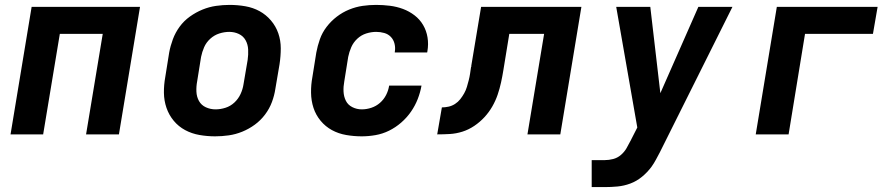

<svg xmlns="http://www.w3.org/2000/svg" viewBox="-20 -548 3640 783"><path d="M23 0 109 -520H551L465 0H331L399 -410H224L156 0Z M857 8Q825 8 793.5 2.5Q762 -3 735 -17.5Q708 -32 688.5 -55.5Q669 -79 659 -108Q649 -137 648.5 -169Q648 -201 654 -234L670 -334Q675 -361 685 -388Q695 -415 712.5 -439Q730 -463 754.5 -480.5Q779 -498 806 -509Q833 -520 861 -524Q889 -528 916 -528Q949 -528 980.5 -522.5Q1012 -517 1038.5 -502.5Q1065 -488 1085 -464.5Q1105 -441 1115 -412Q1125 -383 1125 -351Q1125 -319 1120 -286L1103 -186Q1099 -159 1089 -132Q1079 -105 1061 -81Q1043 -57 1019 -39.5Q995 -22 968 -11Q941 0 913 4Q885 8 857 8ZM859 -102Q879 -102 899.5 -108.5Q920 -115 936 -130Q952 -145 961 -164.5Q970 -184 973 -204L990 -304Q993 -325 992 -346Q991 -367 981.5 -384Q972 -401 954 -409.5Q936 -418 915 -418Q895 -418 874.5 -411.5Q854 -405 837.5 -390Q821 -375 812.5 -355.5Q804 -336 800 -316L784 -216Q780 -195 781 -174Q782 -153 791.5 -136Q801 -119 819.5 -110.5Q838 -102 859 -102Z M1455 8Q1423 8 1391.5 2.5Q1360 -3 1333.5 -17.5Q1307 -32 1287.5 -55.5Q1268 -79 1258.5 -108Q1249 -137 1248.5 -169.5Q1248 -202 1254 -234L1270 -334Q1275 -361 1284.5 -388Q1294 -415 1312 -438.5Q1330 -462 1353.5 -480Q1377 -498 1404 -509Q1431 -520 1458.5 -524Q1486 -528 1514 -528Q1542 -528 1570 -524.5Q1598 -521 1623.5 -511.5Q1649 -502 1670.5 -485.5Q1692 -469 1705.5 -446Q1719 -423 1723.5 -395.5Q1728 -368 1723 -339Q1723 -338 1722.5 -336.5Q1722 -335 1722 -334H1590Q1590 -335 1590 -335.5Q1590 -336 1590 -336Q1593 -353 1589 -369.5Q1585 -386 1574 -397.5Q1563 -409 1547 -413.5Q1531 -418 1514 -418Q1494 -418 1473.5 -411.5Q1453 -405 1437 -390Q1421 -375 1412.5 -355.5Q1404 -336 1400 -316L1384 -216Q1380 -195 1381 -174.5Q1382 -154 1390.5 -137Q1399 -120 1417 -111Q1435 -102 1455 -102Q1475 -102 1494.5 -108.5Q1514 -115 1529.5 -128.5Q1545 -142 1554.5 -160.5Q1564 -179 1567 -199H1699Q1694 -171 1683.5 -144Q1673 -117 1656 -92.5Q1639 -68 1616 -48Q1593 -28 1566.5 -15Q1540 -2 1511.5 3Q1483 8 1455 8Z M1763 0 1782 -110Q1795 -110 1809 -113Q1823 -116 1835.5 -124Q1848 -132 1857 -143.5Q1866 -155 1873 -167.5Q1880 -180 1884 -193.5Q1888 -207 1891.5 -220.5Q1895 -234 1897 -247.5Q1899 -261 1901 -275Q1902 -275 1902 -275.5Q1902 -276 1902 -276V-277Q1902 -278 1902 -278.5Q1902 -279 1902 -280L1942 -520H2351L2265 0H2131L2199 -410H2057L2033 -263Q2029 -238 2023.5 -212.5Q2018 -187 2009.5 -162Q2001 -137 1987.5 -113.5Q1974 -90 1955.5 -70Q1937 -50 1914 -34.5Q1891 -19 1865.5 -11Q1840 -3 1814.5 -1.5Q1789 0 1763 0Z M2393 215V105H2446Q2463 105 2480.5 100.5Q2498 96 2512 84Q2526 72 2535 56.5Q2544 41 2552 25L2553 24V23Q2553 23 2553 23Q2553 23 2553 23L2579 -28L2550 -194L2493 -520H2632L2673 -168L2828 -520H2967L2671 73Q2663 88 2655 103Q2647 118 2637 132Q2620 155 2598 173Q2576 191 2550.5 200.5Q2525 210 2498.5 212.5Q2472 215 2446 215Z M3062 0 3148 -520H3559L3540 -410H3263L3196 0Z"/></svg>

Font: Iosevka SS04 XBd Ex Obl
Style: Regular
Weight: 800
Width: 7
Italic angle: -9°
Monospace: yes
Designer: Belleve Invis
Foundry: Belleve Invis
Version: Version 19.0.0; ttfautohint (v1.8.4)